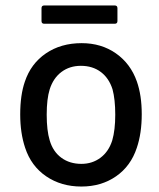

<svg xmlns="http://www.w3.org/2000/svg" viewBox="-20 -675 581 703"><path d="M72 -134Q54 -188 54 -256Q54 -327 71 -376Q93 -442 148 -479.5Q203 -517 279 -517Q351 -517 404.5 -479.5Q458 -442 481 -377Q499 -326 499 -257Q499 -187 481 -134Q459 -67 405 -29.5Q351 8 278 8Q204 8 149 -29.5Q94 -67 72 -134ZM391 -161Q402 -199 402 -255Q402 -311 392 -348Q379 -389 349 -411.5Q319 -434 276 -434Q235 -434 205 -411.5Q175 -389 162 -348Q151 -313 151 -255Q151 -197 162 -161Q174 -120 204.5 -97.5Q235 -75 278 -75Q318 -75 348 -97.5Q378 -120 391 -161ZM132 -598V-645Q132 -655 142 -655H400Q410 -655 410 -645V-598Q410 -588 400 -588H142Q132 -588 132 -598Z"/></svg>

Font: Amber EN Medium
Style: Regular
Weight: 500
Designer: Jeremy Tribby
Foundry: Tribby Type Co.
Version: Version 1.403 November 24, 2021